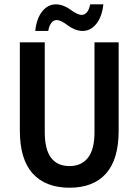

<svg xmlns="http://www.w3.org/2000/svg" viewBox="-20 -856 640 888"><path d="M143.1 -712.9Q148.9 -770 175 -803Q201.2 -835.9 238.8 -835.9Q256.8 -835.9 275.1 -828.4Q293.5 -820.8 305.7 -811.5Q317.9 -802.2 332.3 -794.7Q346.7 -787.1 357.9 -787.1Q372.1 -787.1 382.3 -799.6Q392.6 -812 397 -835.9H458Q452.1 -779.3 425.8 -746.1Q399.4 -712.9 361.8 -712.9Q343.8 -712.9 325.2 -720.7Q306.6 -728.5 294.4 -738Q282.2 -747.6 267.8 -755.4Q253.4 -763.2 242.2 -763.2Q228 -763.2 217.8 -750.5Q207.5 -737.8 203.1 -712.9ZM301.8 12.2Q190.9 12.2 131.3 -53.5Q71.8 -119.1 71.8 -252V-660.2H187V-244.1Q187 -87.9 301.8 -87.9Q356.4 -87.9 386.7 -126.2Q417 -164.6 417 -244.1V-660.2H528.8V-252Q528.8 -118.7 470.2 -53.2Q411.6 12.2 301.8 12.2Z"/></svg>

Font: Office Code Pro Medium
Style: Regular
Weight: 500
Designer: Nathan Rutzky & Paul D. Hunt
Foundry: Adobe Systems Incorporated
Version: Version 1.004;PS 001.004;hotconv 1.0.70;makeotf.lib2.5.58329